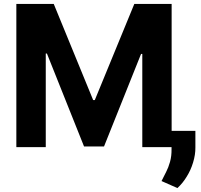

<svg xmlns="http://www.w3.org/2000/svg" viewBox="-20 -747 1020 975"><path d="M63 0V-727.1H252.9L453.1 -238.8H461.4L662.1 -727.1H851.6V0H702.6V-473.1H696.3L508.3 -3.4H406.7L218.3 -475.1H212.4V0ZM851.1 -82.5H972.2V2Q972.7 38.1 960.4 78.6Q948.7 117.2 928.2 149.9Q908.2 183.1 880.9 208L800.3 172.4Q808.1 157.2 823.7 126Q835 104.5 843.3 75.2Q851.6 45.9 851.1 11.2Z"/></svg>

Font: My Font
Style: Bold
Weight: 500
Designer: Rasmus Andersson
Foundry: rsms
Version: Version 0.001